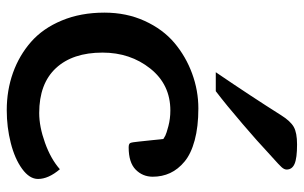

<svg xmlns="http://www.w3.org/2000/svg" viewBox="-180 -676 870 549"><g transform="rotate(90 254.5 -402.0)"><path d="M187 -584.5Q256.8 -687 310.1 -771.5Q326.7 -797.9 343.3 -807.4Q359.9 -816.9 393.6 -816.9Q432.6 -816.9 449 -809.8Q465.3 -802.7 465.3 -787.1Q465.3 -780.3 458.7 -772.9Q452.1 -765.6 435.1 -750.5Q418 -735.4 407.7 -725.6Q390.6 -709 335.2 -661.4Q279.8 -613.8 241.2 -584.5ZM485.8 -404.3Q485.8 -375.5 465.6 -355.5Q445.3 -335.4 401.9 -335.4Q391.6 -335.4 389.4 -340.1Q387.2 -344.7 385.3 -364.7L377.9 -434.6Q374.5 -437 368.4 -440.2Q362.3 -443.4 341.1 -449Q319.8 -454.6 296.4 -454.6Q222.2 -454.6 176.5 -397.2Q130.9 -339.8 130.9 -260.7Q130.9 -175.3 175.3 -127.4Q219.7 -79.6 303.7 -79.6Q342.8 -79.6 388.9 -96.2Q435.1 -112.8 464.4 -138.7Q492.2 -106 492.2 -76.2Q492.2 -51.8 463.4 -30.8Q434.6 -9.8 389.4 1.7Q344.2 13.2 295.4 13.2Q238.8 13.2 188.7 -4.6Q138.7 -22.5 100.1 -56.4Q61.5 -90.3 39.1 -144.3Q16.6 -198.2 16.6 -266.1Q16.6 -329.1 40.3 -381.1Q64 -433.1 103 -466.1Q142.1 -499 190.7 -516.8Q239.3 -534.7 290.5 -534.7Q342.8 -534.7 381.6 -524.2Q420.4 -513.7 442.6 -495.1Q464.8 -476.6 475.3 -453.9Q485.8 -431.2 485.8 -404.3Z"/></g></svg>

Font: Coustard
Style: Regular
Weight: 400
Foundry: vernon adams
Version: Version 1.000